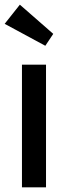

<svg xmlns="http://www.w3.org/2000/svg" viewBox="-24 -802 287 822"><path d="M70 0V-525H173V0ZM170 -606 -4 -700 61 -782 204 -657Z"/></svg>

Font: Our Lexend
Style: Regular
Weight: 400
Designer: Bonnie Shaver-Troup, Thomas Jockin
Foundry: Lexend
Version: Version 1.007